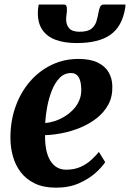

<svg xmlns="http://www.w3.org/2000/svg" viewBox="-20 -834 585 865"><path d="M454 -103.5Q440.5 -82.5 410.8 -55.5Q381 -28.5 336.2 -8.5Q291.5 11.5 232.5 11.5Q176 11.5 136.8 -7.5Q97.5 -26.5 73.2 -58.5Q49 -90.5 38 -130.5Q27 -170.5 27 -211.5Q26.5 -288 49.8 -353Q73 -418 114.5 -466.2Q156 -514.5 212 -541.5Q268 -568.5 333 -568.5Q386 -568.5 419.5 -552.5Q453 -536.5 469.2 -508.8Q485.5 -481 486 -446.5Q487.5 -398.5 467.8 -362.5Q448 -326.5 414.8 -300.8Q381.5 -275 341 -258.5Q300.5 -242 259.2 -234Q218 -226 183 -225Q182.5 -189 188.2 -160.2Q194 -131.5 206 -111.2Q218 -91 236.2 -80.2Q254.5 -69.5 278 -69.5Q314.5 -69.5 342 -81.8Q369.5 -94 390 -112.5Q410.5 -131 425.5 -149.5ZM300.5 -505Q270.5 -505 249.2 -483.5Q228 -462 214.2 -427.8Q200.5 -393.5 193 -354.5Q185.5 -315.5 183.5 -280Q202.5 -281 225 -288Q247.5 -295 269.2 -308Q291 -321 309 -339.5Q327 -358 337.2 -382.2Q347.5 -406.5 346 -435.5Q345 -470 333.5 -487.5Q322 -505 300.5 -505ZM268 -813.5Q276.5 -813.5 279 -807.5Q281.5 -801.5 281.5 -791.5Q281.5 -781 279.8 -769.2Q278 -757.5 278 -747Q278 -722 291.8 -706.5Q305.5 -691 338 -691Q375 -691 391.8 -704.5Q408.5 -718 414.5 -738.2Q420.5 -758.5 424 -778.5Q426 -791.5 430.8 -802.5Q435.5 -813.5 446.5 -813.5H545Q545 -810 545 -806.2Q545 -802.5 544 -798Q530.5 -714.5 477.2 -677.2Q424 -640 325.5 -640Q271 -640 231.8 -654.2Q192.5 -668.5 171.2 -699Q150 -729.5 150.5 -777.5Q150.5 -786 151.5 -795.2Q152.5 -804.5 154.5 -813.5Z"/></svg>

Font: Merriweather 24pt ExtraBold
Style: Italic
Weight: 800
Italic angle: -7.8°
Version: Version 2.101